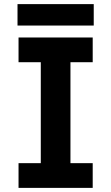

<svg xmlns="http://www.w3.org/2000/svg" viewBox="-20 -912 540 932"><path d="M70 0V-120H178V-610H70V-730H430V-610H322V-120H430V0ZM65 -788V-892H435V-788Z"/></svg>

Font: M PLUS 1 Code
Style: Bold
Weight: 700
Designer: Coji Morishita
Foundry: UNDERFOREST DESIGN
Version: Version 1.002